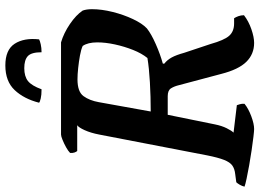

<svg xmlns="http://www.w3.org/2000/svg" viewBox="-156 -804 947 700"><g transform="rotate(-90 317.0 -453.5)"><path d="M197 0Q190 0 169 -2.5Q148 -5 120.5 -9Q93 -13 65 -18Q37 -23 16 -27.5Q-5 -32 -13 -35Q-11 -44 -6 -52.5Q-1 -61 3 -65L33 -69Q52 -71 64 -79.5Q76 -88 84.5 -109.5Q93 -131 101 -171L177 -565Q183 -596 193 -618Q203 -640 211 -645H117Q114 -648 111.5 -655Q109 -662 110 -671Q117 -678 130.5 -685.5Q144 -693 157.5 -698.5Q171 -704 177 -704H513Q547 -694 580 -671.5Q613 -649 629 -625Q634 -611 634 -591Q634 -556 624 -516Q614 -476 598 -442Q582 -408 564 -391Q544 -375 506.5 -358.5Q469 -342 436 -333L435 -328Q449 -317 458 -300.5Q467 -284 475 -255L507 -159Q521 -109 537 -91Q553 -73 582 -73H601Q605 -67 608.5 -57.5Q612 -48 612 -37Q590 -20 561 -10Q532 0 511 0Q470 0 442 -28.5Q414 -57 398 -120L357 -274Q353 -291 345.5 -303Q338 -315 317 -315H249L214 -143Q209 -118 200 -100Q191 -82 184 -75L284 -63Q285 -60 287.5 -52Q290 -44 289 -35Q272 -21 244 -10.5Q216 0 197 0ZM261 -377Q315 -377 367.5 -380Q420 -383 456 -389Q473 -410 485.5 -441.5Q498 -473 505.5 -507.5Q513 -542 513 -572Q513 -606 500 -625Q487 -631 465 -635Q443 -639 419.5 -641.5Q396 -644 378 -644Q333 -644 317 -622Q301 -600 295 -566ZM342 -775Q321 -775 308.5 -778Q296 -781 293 -784Q307 -839 339 -873Q371 -907 429 -907Q486 -907 508 -873Q530 -839 524 -784Q519 -781 506 -778Q493 -775 477 -775Q477 -812 463 -825Q449 -838 419 -838Q389 -838 372 -824.5Q355 -811 342 -775Z"/></g></svg>

Font: Texturina 72pt 72pt Regular
Style: Bold Italic
Weight: 700
Italic angle: -11°
Designer: Guillermo Torres Carreño
Foundry: Omnibus-Type
Version: Version 1.002; ttfautohint (v1.8.3)